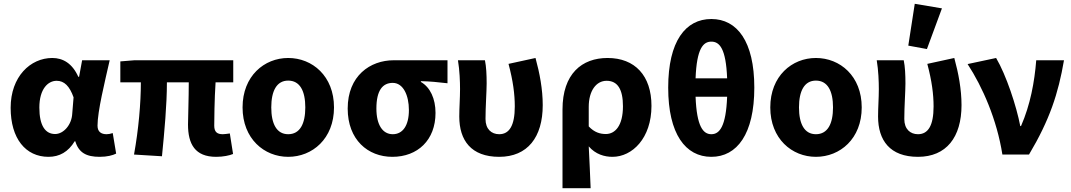

<svg xmlns="http://www.w3.org/2000/svg" viewBox="-20 -813 5634 1010"><path d="M235 12C293 12 339 -14 373 -70H376C394 -10 434 12 504 12C544 12 573 4 591 -5L573 -113C562 -109 550 -107 541 -107C513 -107 493 -119 493 -152C493 -228 531 -381 557 -496H412L396 -409H392C360 -480 311 -508 255 -508C140 -508 36 -410 36 -246C36 -84 115 12 235 12ZM270 -108C219 -108 187 -151 187 -247C187 -346 233 -388 278 -388C318 -388 346 -360 367 -301L360 -215C357 -156 314 -108 270 -108Z M1117 12C1154 12 1187 5 1206 -3L1189 -111C1174 -109 1161 -107 1152 -107C1123 -107 1107 -118 1107 -152C1107 -175 1108 -293 1114 -380H1207V-496H687L613 -490V-380H721C721 -270 709 -133 685 0L832 9C845 -122 858 -262 858 -380H973C973 -297 969 -187 969 -158C969 -55 1006 12 1117 12Z M1496 12C1623 12 1737 -83 1737 -248C1737 -413 1623 -508 1496 -508C1370 -508 1256 -413 1256 -248C1256 -83 1370 12 1496 12ZM1496 -107C1435 -107 1407 -162 1407 -248C1407 -334 1435 -389 1496 -389C1558 -389 1586 -334 1586 -248C1586 -162 1558 -107 1496 -107Z M2044 12C2177 12 2271 -76 2271 -219C2271 -294 2243 -354 2194 -382V-386C2245 -385 2280 -381 2334 -375V-496H2051C1927 -496 1809 -414 1809 -242C1809 -78 1915 12 2044 12ZM2046 -107C1993 -107 1960 -156 1960 -242C1960 -338 1993 -377 2046 -377C2101 -377 2131 -312 2131 -234C2131 -153 2099 -107 2046 -107Z M2606 12C2755 12 2835 -91 2835 -260C2835 -343 2819 -428 2797 -508L2655 -477C2679 -387 2688 -317 2688 -253C2688 -152 2659 -107 2606 -107C2565 -107 2534 -134 2534 -187C2534 -253 2540 -332 2540 -374C2540 -420 2538 -462 2531 -496H2389C2398 -442 2400 -383 2400 -344C2400 -296 2396 -247 2396 -200C2396 -75 2458 12 2606 12Z M2939 177H3087C3084 104 3081 33 3077 -43C3113 -1 3160 12 3202 12C3306 12 3407 -86 3407 -256C3407 -415 3320 -508 3176 -508C3041 -508 2939 -425 2939 -237ZM3167 -108C3138 -108 3107 -116 3077 -148V-251C3077 -335 3116 -388 3171 -388C3229 -388 3257 -343 3257 -254C3257 -152 3216 -108 3167 -108Z M3722 12C3857 12 3948 -108 3948 -352C3948 -596 3857 -713 3722 -713C3586 -713 3495 -596 3495 -352C3495 -108 3586 12 3722 12ZM3722 -594C3765 -594 3799 -558 3805 -401H3639C3645 -558 3679 -594 3722 -594ZM3722 -107C3679 -107 3645 -147 3639 -304H3805C3799 -147 3765 -107 3722 -107Z M4272 12C4399 12 4513 -83 4513 -248C4513 -413 4399 -508 4272 -508C4146 -508 4032 -413 4032 -248C4032 -83 4146 12 4272 12ZM4272 -107C4211 -107 4183 -162 4183 -248C4183 -334 4211 -389 4272 -389C4334 -389 4362 -334 4362 -248C4362 -162 4334 -107 4272 -107Z M4809 12C4958 12 5038 -91 5038 -260C5038 -343 5022 -428 5000 -508L4858 -477C4882 -387 4891 -317 4891 -253C4891 -152 4862 -107 4809 -107C4768 -107 4737 -134 4737 -187C4737 -253 4743 -332 4743 -374C4743 -420 4741 -462 4734 -496H4592C4601 -442 4603 -383 4603 -344C4603 -296 4599 -247 4599 -200C4599 -75 4661 12 4809 12ZM4758 -573 4856 -555 4935 -769 4792 -793Z M5253 0H5393C5502 -183 5547 -321 5577 -496H5431C5422 -382 5400 -262 5351 -150H5347C5327 -255 5273 -418 5220 -508L5070 -476C5149 -355 5224 -184 5253 0Z"/></svg>

Font: Giro Sans Regular
Style: Bold
Weight: 700
Designer: Paul D. Hunt
Foundry: Adobe Systems Incorporated
Version: Version 1.000;PS 1.0;hotconv 1.0.88;makeotf.lib2.5.647800